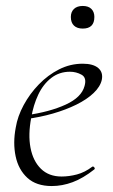

<svg xmlns="http://www.w3.org/2000/svg" viewBox="-20 -613 379 645"><path d="M154 12Q102 12 72 -15.5Q42 -43 32.5 -88Q23 -133 33 -185Q39 -222 59.5 -260Q80 -298 110.5 -329.5Q141 -361 178.5 -380Q216 -399 258 -399Q293 -399 310 -384.5Q327 -370 322 -345Q317 -322 294.5 -300.5Q272 -279 236.5 -261.5Q201 -244 157.5 -231.5Q114 -219 67 -213L69 -226Q147 -237 200.5 -261.5Q254 -286 264 -324Q272 -352 254 -362Q236 -372 215 -372Q179 -372 152 -351Q125 -330 108.5 -295Q92 -260 85 -218Q74 -161 82.5 -116.5Q91 -72 117.5 -46Q144 -20 187 -20Q212 -20 238.5 -27Q265 -34 290 -53Q293 -55 296.5 -51Q300 -47 297 -44Q259 -14 224 -1Q189 12 154 12ZM258 -517Q239 -517 228.5 -527Q218 -537 218 -556Q218 -573 228.5 -583Q239 -593 258 -593Q277 -593 287 -583Q297 -573 297 -556Q297 -517 258 -517Z"/></svg>

Font: Cormorant Garamond Light
Style: Italic
Weight: 300
Italic angle: -10°
Designer: Christian Thalmann (Catharsis Fonts)
Foundry: Catharsis Fonts
Version: Version 4.001